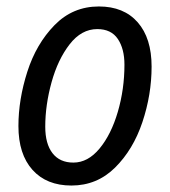

<svg xmlns="http://www.w3.org/2000/svg" viewBox="-20 -565 525 594"><path d="M37 -175Q37 -257 64.5 -343Q92 -429 148.5 -487Q205 -545 286 -545Q363 -545 406 -496Q449 -447 449 -359Q449 -272 420.5 -187Q392 -102 336 -46.5Q280 9 201 9Q124 9 80.5 -39.5Q37 -88 37 -175ZM365 -365Q365 -414 344.5 -444.5Q324 -475 281 -475Q232 -475 195.5 -428Q159 -381 139.5 -310.5Q120 -240 120 -173Q120 -120 142.5 -91Q165 -62 207 -62Q252 -62 288 -105.5Q324 -149 344.5 -219Q365 -289 365 -365Z"/></svg>

Font: Noto Sans UI Narrow
Style: Italic
Weight: 400
Width: 4
Italic angle: -12°
Designer: Monotype Design Team
Foundry: Monotype Imaging Inc.
Version: Version 1.001